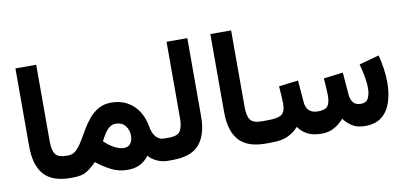

<svg xmlns="http://www.w3.org/2000/svg" viewBox="-66 -893 2356 1115"><g transform="rotate(-10 1111.5 -335.5)"><path d="M67.9 -682.1H190.4V-231.9Q190.4 -176.8 207.3 -154.1Q224.1 -131.3 272.5 -131.3H284.7V0H272.5Q166.5 0 117.2 -55.4Q67.9 -110.8 67.9 -222.7Z M286.6 0H265.1L265.6 -131.3H284.2Q310.1 -131.3 329.8 -150.1Q349.6 -168.9 367.4 -198.2Q385.3 -227.5 404.3 -260.7Q423.3 -293.9 447.5 -323.2Q471.7 -352.5 503.9 -371.3Q536.1 -390.1 580.6 -390.1Q635.3 -390.1 675.3 -367.4Q715.3 -344.7 740.2 -305.9Q765.1 -267.1 773.4 -219.2Q781.7 -170.4 801.8 -150.9Q821.8 -131.3 845.2 -131.3H857.9V0H844.7Q813.5 0 783.2 -13.9Q752.9 -27.8 734.9 -49.8Q710.9 -18.6 680.9 -3.7Q650.9 11.2 607.9 11.2Q557.6 11.2 514.2 -10.5Q470.7 -32.2 427.7 -66.4Q399.9 -38.1 370.8 -19Q341.8 0 286.6 0ZM584.5 -265.1Q563.5 -265.1 546.6 -251.2Q529.8 -237.3 517.1 -216.8Q504.4 -196.3 495.1 -177.2Q510.3 -162.6 524.4 -152.1Q538.6 -141.6 551.3 -134.8Q568.4 -125.5 582.8 -121.6Q597.2 -117.7 608.4 -117.7Q636.2 -117.7 648.7 -136.2Q661.1 -154.8 661.1 -181.2Q661.1 -215.8 640.9 -240.5Q620.6 -265.1 584.5 -265.1Z M838.4 -131.3H876Q928.7 -131.3 943.8 -157Q959 -182.6 959 -231.4V-682.1H1081.5V-222.2Q1081.5 -112.3 1033 -56.2Q984.4 0 875.5 0H838.4Z M1217.3 -682.1H1339.8V-231.9Q1339.8 -176.8 1356.7 -154.1Q1373.5 -131.3 1421.9 -131.3H1434.1V0H1421.9Q1315.9 0 1266.6 -55.4Q1217.3 -110.8 1217.3 -222.7Z M1754.9 0Q1704.1 0 1671.1 -17.3Q1638.2 -34.7 1617.7 -64Q1591.3 -34.2 1554.7 -17.1Q1518.1 0 1459.5 0H1414.6V-131.3H1460.4Q1515.6 -131.3 1539.6 -146.2Q1563.5 -161.1 1563.5 -213.9Q1563.5 -225.1 1561.8 -255.6Q1560.1 -286.1 1557.6 -314L1671.9 -328.1L1682.1 -201.7Q1686.5 -131.3 1755.9 -131.3Q1798.8 -131.3 1813.2 -150.4Q1827.6 -169.4 1827.6 -213.9Q1827.6 -224.6 1825.9 -255.4Q1824.2 -286.1 1821.8 -314L1936 -328.1L1946.3 -201.7Q1948.2 -169.9 1962.4 -150.6Q1976.6 -131.3 2009.8 -131.3Q2041 -131.3 2052.7 -155.8Q2064.5 -180.2 2064.5 -213.9Q2064.5 -241.2 2059.8 -269.8Q2055.2 -298.3 2049.3 -322.3Q2043.5 -346.2 2040.5 -357.9L2158.2 -390.1Q2168 -352.5 2174.3 -310.3Q2180.7 -268.1 2180.7 -226.1Q2180.7 -167 2165 -115.5Q2149.4 -64 2112.1 -32Q2074.7 0 2010.3 0Q1965.8 0 1936 -18.3Q1906.2 -36.6 1886.2 -64.9Q1860.8 -36.1 1828.9 -18.1Q1796.9 0 1754.9 0Z"/></g></svg>

Font: Vazirmatn FD
Style: Bold
Weight: 700
Designer: Saber Rastikerdar
Foundry: Saber Rastikerdar
Version: Version 33.001